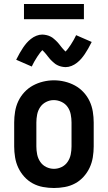

<svg xmlns="http://www.w3.org/2000/svg" viewBox="-20 -933 540 961"><path d="M250 8Q223 8 195.5 3Q168 -2 144 -15Q120 -28 101.5 -48.5Q83 -69 71.5 -93.5Q60 -118 55.5 -145.5Q51 -173 51 -200V-320Q51 -347 55.5 -374.5Q60 -402 71.5 -426.5Q83 -451 102 -471.5Q121 -492 145 -505Q169 -518 196 -524.5Q223 -531 250 -531Q277 -531 304 -524.5Q331 -518 355 -505Q379 -492 398 -471.5Q417 -451 428.5 -426.5Q440 -402 444.5 -374.5Q449 -347 449 -320V-200Q449 -173 444.5 -145.5Q440 -118 428.5 -93.5Q417 -69 398.5 -48.5Q380 -28 356 -15Q332 -2 304.5 3Q277 8 250 8ZM250 -88Q270 -88 288.5 -97Q307 -106 318.5 -123Q330 -140 334 -160Q338 -180 338 -200V-320Q338 -340 334 -360.5Q330 -381 318.5 -397.5Q307 -414 288 -423Q269 -432 249 -432Q229 -432 210.5 -422.5Q192 -413 181 -396.5Q170 -380 166 -360Q162 -340 162 -320V-200Q162 -180 166 -160Q170 -140 181.5 -123Q193 -106 211.5 -97Q230 -88 250 -88ZM308 -597Q302 -597 296.5 -598Q291 -599 286 -600Q281 -601 276 -603Q271 -605 266 -607.5Q261 -610 257.5 -612.5Q254 -615 249.5 -619Q245 -623 240.5 -627Q236 -631 232.5 -635Q229 -639 226 -642.5Q223 -646 220 -650Q217 -654 213 -659Q209 -664 205 -668.5Q201 -673 198.5 -675.5Q196 -678 192 -682Q190 -680 186.5 -676Q183 -672 181 -669.5Q179 -667 177 -664Q175 -661 172.5 -657.5Q170 -654 167.5 -650.5Q165 -647 162.5 -642.5Q160 -638 157 -633.5Q154 -629 151 -623.5Q148 -618 145 -612Q142 -606 139 -600L61 -634Q70 -652 78.5 -667Q87 -682 95.5 -694.5Q104 -707 113 -717.5Q122 -728 134.5 -738Q147 -748 162 -754Q177 -760 192 -760Q198 -760 203.5 -759Q209 -758 214 -757Q219 -756 224 -754Q229 -752 234 -749.5Q239 -747 242.5 -744.5Q246 -742 250.5 -738Q255 -734 259.5 -730Q264 -726 267.5 -722Q271 -718 274 -714.5Q277 -711 280 -707Q283 -703 287 -698Q291 -693 295 -688.5Q299 -684 301.5 -681.5Q304 -679 308 -675Q310 -677 313.5 -681Q317 -685 319 -687.5Q321 -690 323 -693Q325 -696 327.5 -699.5Q330 -703 332.5 -706.5Q335 -710 337.5 -714.5Q340 -719 343 -723.5Q346 -728 349 -733.5Q352 -739 355 -745Q358 -751 361 -757L439 -723Q430 -705 421.5 -690Q413 -675 404.5 -662.5Q396 -650 387 -639.5Q378 -629 365.5 -619Q353 -609 338 -603Q323 -597 308 -597ZM100 -837V-913H400V-837Z"/></svg>

Font: Iosevka SS08 Regular
Style: Bold
Weight: 700
Monospace: yes
Designer: Belleve Invis
Foundry: Belleve Invis
Version: Version 16.3.4; ttfautohint (v1.8.4)